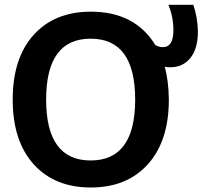

<svg xmlns="http://www.w3.org/2000/svg" viewBox="-20 -790 864 819"><path d="M176.8 -365.2Q176.8 -105.5 366.7 -105.5Q556.6 -105.5 556.6 -365.2Q556.6 -625 366.7 -625Q176.8 -625 176.8 -365.2ZM367.2 -740.2Q555.7 -740.2 642.6 -597.7Q659.2 -588.9 674.8 -588.9Q719.7 -588.9 719.7 -661.1Q719.7 -717.8 698.2 -769.5H804.7Q823.2 -714.8 824.2 -656.2Q824.2 -582 792 -542.5Q759.8 -502.9 705.1 -502.9Q697.3 -502.9 682.6 -504.9Q699.2 -446.3 700.2 -365.2Q700.2 -188.5 610.8 -89.4Q521.5 9.8 367.2 9.8Q212.9 9.8 123.5 -89.4Q34.2 -188.5 34.2 -365.2Q34.2 -542 123.5 -641.1Q212.9 -740.2 367.2 -740.2Z"/></svg>

Font: Mgen+ 1c bold
Style: Bold
Weight: 700
Designer: [Source Han Sans]
Ryoko NISHIZUKA  (kana & ideographs); Paul D. Hunt (Latin, Greek & Cyrillic); Wenlong ZHANG  (bopomofo
Version: Version 1.059.20150602